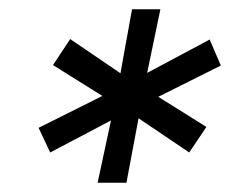

<svg xmlns="http://www.w3.org/2000/svg" viewBox="-20 -762 495 413"><path d="M455 -621 301 -544 304 -564 424 -489 387 -434 270 -513 280 -518 252 -369H190L222 -518L234 -511L88 -434L63 -487L217 -564L214 -547L94 -622L131 -678L247 -599L237 -593L264 -742H325L294 -593L285 -599L431 -677Z"/></svg>

Font: MOST Montserrat Medium
Style: Italic
Weight: 500
Italic angle: -11.3°
Designer: Julieta Ulanovsky
Foundry: Julieta Ulanovsky
Version: Version 8.000;March 11, 2024;FontCreator 15.0.0.2926 64-bit